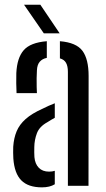

<svg xmlns="http://www.w3.org/2000/svg" viewBox="-20 -780 444 806"><path d="M36 -114.5Q35.5 -127 35.2 -139.2Q35 -151.5 35.5 -164Q38 -200.5 49.8 -228.8Q61.5 -257 87.5 -280.2Q113.5 -303.5 159.5 -324Q171.5 -330 184.2 -335.8Q197 -341.5 210 -346.5V-285.5Q203 -282 195 -277Q187 -272 178 -266.5Q145.5 -248.5 135 -220.8Q124.5 -193 124 -163Q123.5 -149.5 123.8 -140.2Q124 -131 124.5 -120.5Q127 -92 142.8 -75.8Q158.5 -59.5 186 -59.5Q200 -59.5 210 -63V-6.5Q189 6.5 156 6.5Q98.5 6.5 69.5 -22.8Q40.5 -52 36 -114.5ZM49.5 -389Q48.5 -408 48.2 -430.5Q48 -453 48.5 -473Q51.5 -537 79.5 -569.2Q107.5 -601.5 176.5 -607V-537Q158 -533.5 147 -521Q136 -508.5 135 -484.5Q134 -471 133.8 -451.8Q133.5 -432.5 134 -415Q134.5 -397.5 135 -389ZM265 0V-478.5Q265 -502.5 257.2 -516.2Q249.5 -530 231.5 -535V-607Q300 -601.5 326 -566.8Q352 -532 352 -461L351.5 0ZM164 -640 81 -760H149.5L230.5 -640Z"/></svg>

Font: Big Shoulders Stencil Text Thin Medium
Style: Regular
Weight: 500
Version: Version 2.001